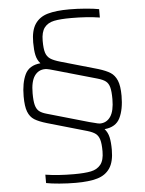

<svg xmlns="http://www.w3.org/2000/svg" viewBox="-58 -743 727 960"><g transform="rotate(-5 305.0 -262.5)"><path d="M135 159V117Q197 127 278 127Q332 127 363.5 120.5Q395 114 412.5 92Q430 70 430 26Q430 -13 424 -33Q418 -53 404.5 -63.5Q391 -74 364 -82L166 -139Q125 -151 103.5 -164.5Q82 -178 71.5 -205Q61 -232 61 -282Q61 -350 81.5 -392.5Q102 -435 159 -440Q143 -458 137.5 -483Q132 -508 132 -547Q132 -607 154 -639.5Q176 -672 217.5 -684Q259 -696 326 -696Q366 -696 408 -692.5Q450 -689 475 -684V-642Q412 -652 332 -652Q277 -652 245.5 -645.5Q214 -639 197 -617Q180 -595 180 -551Q180 -511 186.5 -491Q193 -471 209 -460Q225 -449 260 -439L445 -386Q484 -374 505 -360.5Q526 -347 537.5 -320Q549 -293 549 -243Q549 -175 528 -132Q507 -89 450 -84Q466 -66 471.5 -41Q477 -16 477 22Q477 82 455 114.5Q433 147 391.5 159Q350 171 284 171Q243 171 201 167.5Q159 164 135 159ZM168 -186 377 -126 397 -121Q422 -114 429 -114Q463 -114 482.5 -142.5Q502 -171 502 -230Q502 -269 496.5 -289.5Q491 -310 477.5 -320.5Q464 -331 436 -339L236 -396Q216 -402 202 -405.5Q188 -409 180 -409Q146 -409 126.5 -381Q107 -353 107 -294Q107 -255 112.5 -234.5Q118 -214 130.5 -203.5Q143 -193 168 -186Z"/></g></svg>

Font: Saira Semi Condensed ExtraLight
Style: Regular
Weight: 200
Width: 4
Designer: Hector Gatti with collaboration of the Omnibus-Type team
Foundry: Omnibus-Type
Version: Version 1.001; ttfautohint (v1.8)